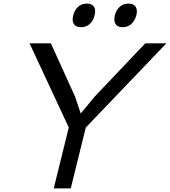

<svg xmlns="http://www.w3.org/2000/svg" viewBox="-20 -1052 949 1072"><path d="M791 -810H909L459 -340L375 0H280L364 -340L145 -810H264L399 -513L430 -420H432L509 -513ZM508 -966Q501 -936 481 -918Q461 -900 432 -900Q403 -900 392 -918Q381 -936 389 -966Q396 -996 416 -1014Q436 -1032 465 -1032Q494 -1032 505 -1014Q516 -996 508 -966ZM665 -900Q636 -900 625 -918Q614 -936 621 -966Q629 -996 648.5 -1014Q668 -1032 697 -1032Q726 -1032 737.5 -1014Q749 -996 741 -966Q733 -936 713 -918Q693 -900 665 -900Z"/></svg>

Font: Sinkin Sans 400 Italic
Style: Italic
Weight: 400
Italic angle: -112°
Designer: Keith Bates
Foundry: K-Type
Version: Sinkin Sans (version 1.0)  by Keith Bates   •   © 2014   www